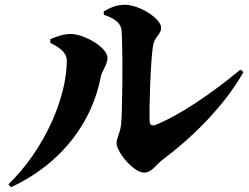

<svg xmlns="http://www.w3.org/2000/svg" viewBox="-20 -754 1040 802"><path d="M413 -706 414 -692C459 -678 486 -656 488 -626C494 -529 491 -281 486 -236C482 -197 467 -179 467 -155C467 -120 537 -33 582 -33C614 -33 636 -70 658 -86C776 -174 914 -306 997 -453L984 -463C860 -360 725 -270 631 -233C614 -226 605 -232 605 -249C603 -318 609 -497 619 -562C625 -602 653 -609 653 -638C653 -676 563 -734 502 -734C472 -734 449 -727 413 -706ZM190 -575C229 -556 259 -534 259 -501C259 -344 164 -128 15 16L26 28C249 -76 367 -255 401 -433C406 -459 429 -484 429 -512C429 -558 328 -612 277 -612C243 -612 216 -601 190 -590Z"/></svg>

Font: Noto Serif CJK HK Black
Style: Regular
Weight: 900
Designer: Ryoko NISHIZUKA 西塚涼子 (kana & ideographs); Frank Grießhammer (Latin, Greek & Cyrillic); Wenlong ZHANG 张文龙 (bopomofo); San
Foundry: Adobe
Version: Version 2.001;hotconv 1.1.0;makeotfexe 2.6.0